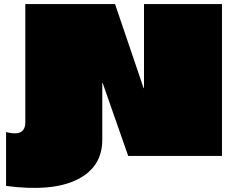

<svg xmlns="http://www.w3.org/2000/svg" viewBox="-20 -770 1131 948"><path d="M10 148V-118Q40 -110 61.5 -112Q83 -114 94 -127.5Q105 -141 105 -166Q105 -247 105 -314Q105 -381 105 -445.5Q105 -510 105 -583Q105 -656 105 -750H548L689 -335Q689 -335 689 -335Q689 -335 689.5 -335Q690 -335 690.5 -335Q691 -335 691 -335.5Q691 -336 691 -336V-750H1076Q1076 -713 1076 -675.5Q1076 -638 1076 -600.5Q1076 -563 1076 -525Q1076 -487 1076 -449.5Q1076 -412 1076 -375Q1076 -281 1076 -188Q1076 -95 1076 0H613L487 -360Q487 -360 487 -360.5Q487 -361 486.5 -361Q486 -361 485.5 -361Q485 -361 485 -360.5Q485 -360 485 -360Q485 -302 485 -252Q485 -202 485 -160Q485 -118 485 -80Q485 55 361.5 116.5Q238 178 10 148Z"/></svg>

Font: Climate Crisis
Style: Regular
Weight: 400
Version: Version 1.003